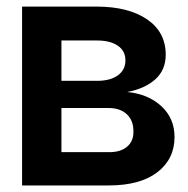

<svg xmlns="http://www.w3.org/2000/svg" viewBox="-20 -566 574 586"><path d="M47.4 0V-545.9H276.4Q373 -545.4 429.4 -506.6Q485.8 -467.8 485.8 -398.9Q485.8 -352.5 454.1 -324Q422.4 -295.4 368.2 -285.2Q431.6 -279.3 472.2 -242.2Q512.7 -205.1 512.7 -147.9Q512.7 -80.6 460.2 -40.3Q407.7 0 311.5 0ZM167.5 -319.3H278.8Q317.9 -319.8 340.3 -336.4Q362.8 -353 362.8 -381.8Q362.8 -410.6 339.6 -426.5Q316.4 -442.4 276.4 -442.4H167.5ZM167.5 -101.6H311.5Q347.2 -101.1 367.4 -117.9Q387.7 -134.8 387.2 -164.1Q387.7 -197.8 367.4 -217Q347.2 -236.3 311.5 -236.3H167.5Z"/></svg>

Font: Inter Tight SemiBold
Style: Regular
Weight: 600
Designer: Rasmus Andersson
Foundry: rsms
Version: Version 3.004; ttfautohint (v1.8.4.7-5d5b)